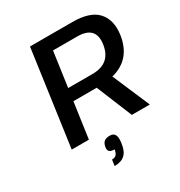

<svg xmlns="http://www.w3.org/2000/svg" viewBox="-211 -846 1146 1220"><g transform="rotate(-30 362.5 -236.5)"><path d="M531 0 424 -261H253L216 0H90L188 -700H498Q628 -700 682 -640.5Q736 -581 722 -478Q698 -311 546 -273L663 0ZM266 -350H444Q578 -350 597 -478Q616 -605 480 -605H302ZM343 44H342ZM343 44H342Q370 44 380 63Q390 82 384 123Q377 177 350.5 202Q324 227 274 227L280 183Q301 183 312 171.5Q323 160 327 135Q301 135 290.5 125.5Q280 116 283 95Q287 68 301 56Q315 44 342 44Z"/></g></svg>

Font: Fivo Sans Modern Med
Style: Italic
Weight: 450
Designer: Alexander Slobzheninov
Foundry: Alexander Slobzheninov
Version: 1.0